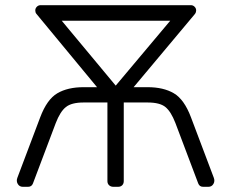

<svg xmlns="http://www.w3.org/2000/svg" viewBox="-20 -720 891 740"><path d="M68 0Q55 0 48.5 -11Q42 -22 47 -35L135 -268Q161 -337 201 -360.5Q241 -384 302 -384H354L120 -667Q116 -672 116 -680Q116 -688 122 -694Q128 -700 136 -700H716Q724 -700 730 -694Q736 -688 736 -680Q736 -676 735 -673Q734 -670 732 -667L495 -384H549Q610 -384 650 -360.5Q690 -337 716 -268L804 -35Q809 -22 802.5 -11Q796 0 783 0H763Q749 0 744 -13L656 -246Q639 -290 617.5 -307.5Q596 -325 549 -325H457V-22Q457 -12 451 -6Q445 0 435 0H417Q407 0 400.5 -6Q394 -12 394 -22V-325H302Q256 -325 234 -307.5Q212 -290 195 -246L107 -13Q102 0 88 0ZM426 -390 636 -640H218Z"/></svg>

Font: Rubik Light
Style: Regular
Weight: 300
Designer: Hubert and Fischer
Foundry: Hubert and Fischer
Version: Version 2.300;gftools[0.9.30]